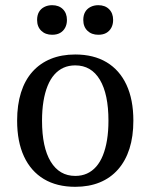

<svg xmlns="http://www.w3.org/2000/svg" viewBox="-20 -710 580 740"><path d="M270 10Q199 10 149 -20Q99 -50 72.5 -107Q46 -164 46 -245Q46 -306 61 -353.5Q76 -401 105 -433.5Q134 -466 175.5 -483Q217 -500 270 -500Q341 -500 391 -470Q441 -440 467.5 -383Q494 -326 494 -245Q494 -184 479 -137Q464 -90 435 -57Q406 -24 364.5 -7Q323 10 270 10ZM270 -32Q295 -32 315 -41Q335 -50 350.5 -67.5Q366 -85 376.5 -111Q387 -137 392.5 -170.5Q398 -204 398 -245Q398 -347 365 -402.5Q332 -458 270 -458Q245 -458 225 -449Q205 -440 189.5 -422.5Q174 -405 163.5 -379Q153 -353 147.5 -319.5Q142 -286 142 -245Q142 -142 175.5 -87Q209 -32 270 -32ZM359 -576Q333 -576 317 -591.5Q301 -607 301 -633Q301 -651 308 -663.5Q315 -676 328.5 -683Q342 -690 359 -690Q385 -690 400.5 -674.5Q416 -659 416 -633Q416 -616 409 -603Q402 -590 389.5 -583Q377 -576 359 -576ZM181 -576Q155 -576 139 -591.5Q123 -607 123 -633Q123 -651 130 -663.5Q137 -676 150.5 -683Q164 -690 181 -690Q207 -690 222.5 -674.5Q238 -659 238 -633Q238 -616 231 -603Q224 -590 211.5 -583Q199 -576 181 -576Z"/></svg>

Font: Sutasoma
Style: Regular
Weight: 400
Designer: Izhar Fathurrohim, Akbar Rohmanto, Arusyal Khofiqoini
Foundry: Kiwari Kolektiv
Version: Version 1.102